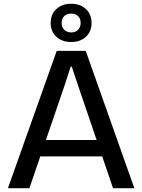

<svg xmlns="http://www.w3.org/2000/svg" viewBox="-20 -999 756 1019"><path d="M22 0 281 -729H435L693 0H580L392 -552L361 -645H355L325 -552L136 0ZM184 -169 203 -256H512L531 -169ZM358 -776Q309 -776 279 -804Q249 -832 249 -877Q249 -923 279 -951Q309 -979 358 -979Q406 -979 436 -951Q466 -923 466 -877Q466 -832 436 -804Q406 -776 358 -776ZM358 -827Q381 -827 394.5 -841Q408 -855 408 -877Q408 -900 394.5 -913.5Q381 -927 357 -927Q335 -927 321 -913.5Q307 -900 307 -877Q307 -855 321 -841Q335 -827 358 -827Z"/></svg>

Font: Mona Sans ExtraLight Medium
Style: Regular
Weight: 500
Version: Version 2.000